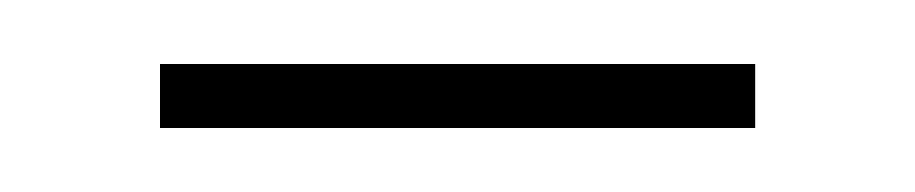

<svg xmlns="http://www.w3.org/2000/svg" viewBox="-20 -430 286 60"><path d="M30 -390V-410H216V-390Z"/></svg>

Font: Big Shoulders Display SC Thin
Style: Regular
Weight: 100
Designer: Patric King
Foundry: XO Type Co
Version: Version 2.002